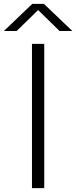

<svg xmlns="http://www.w3.org/2000/svg" viewBox="-62 -965 391 985"><path d="M102 0V-740H165V0ZM309 -806H243.5L133.5 -913.5L23.5 -806H-42L103.5 -945H163.5Z"/></svg>

Font: Encode Sans Expanded Light
Style: Regular
Weight: 300
Width: 7
Designer: Multiple Designers
Foundry: Impallari Type
Version: Version 2.000